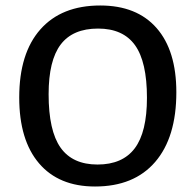

<svg xmlns="http://www.w3.org/2000/svg" viewBox="-20 -670 712 699"><path d="M345 -650Q478 -650 550 -568Q622 -486 622 -334Q622 -170 545 -80.5Q468 9 326 9Q194 9 122 -75.5Q50 -160 50 -315Q50 -476 127 -563Q204 -650 345 -650ZM337 -566Q245 -566 201 -508Q157 -450 157 -327Q157 -194 200.5 -132.5Q244 -71 335 -71Q426 -71 470.5 -130Q515 -189 515 -314Q515 -445 471.5 -505.5Q428 -566 337 -566Z"/></svg>

Font: Alegreya Sans Medium
Style: Regular
Weight: 500
Designer: Juan Pablo del Peral
Foundry: Huerta Tipografica
Version: Version 2.007